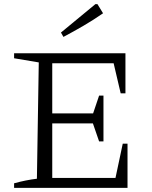

<svg xmlns="http://www.w3.org/2000/svg" viewBox="-20 -906 731 926"><path d="M572 -213H595V0H48V-22Q77 -30 104.5 -35.5Q132 -41 158 -44L167 -605L48 -625V-649H585V-456H562L528 -601H203L232 -629V-359H429L458 -445H479V-224H458L428 -311H232V-20L203 -48H537ZM286 -728 274 -749 440 -886H450L477 -842Q431 -810 383 -782Q335 -754 286 -728Z"/></svg>

Font: Piazzolla 24pt Light
Style: Regular
Weight: 300
Designer: Juan Pablo del Peral
Foundry: Huerta Tipografica
Version: Version 2.005